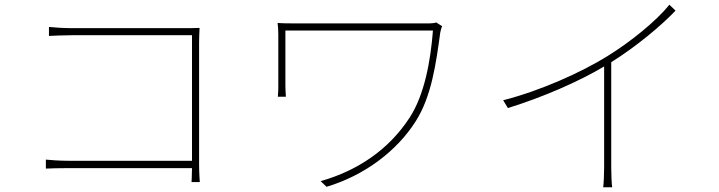

<svg xmlns="http://www.w3.org/2000/svg" viewBox="-20 -775 3040 812"><path d="M825 -5C825 -5 822 -43 822 -80V-595C822 -612 823 -636 824 -657C801 -656 783 -656 763 -656H282C252 -656 216 -658 187 -661V-623C206 -624 251 -626 283 -626H792V-95H271C233 -95 191 -98 174 -100V-62C195 -63 229 -64 272 -64H792C792 -34 790 -5 790 -5Z M1825 -680C1817 -677 1803 -676 1794 -676H1245C1205 -676 1176 -676 1154 -678C1156 -661 1157 -647 1157 -628V-412C1157 -401 1157 -384 1155 -366H1189C1188 -384 1187 -398 1187 -412V-646H1811C1801 -517 1775 -373 1712 -277C1627 -146 1496 -54 1336 -9L1361 15C1522 -33 1659 -137 1738 -262C1805 -367 1824 -506 1842 -638C1843 -644 1847 -659 1850 -664Z M2811 -755C2756 -687 2650 -600 2548 -537C2438 -469 2268 -392 2108 -351L2128 -318C2276 -364 2428 -430 2535 -494V-65C2535 -34 2533 3 2531 17H2569C2567 3 2565 -34 2565 -65V-512C2671 -578 2777 -667 2837 -730Z"/></svg>

Font: Source Han Sans CN ExtraLight
Style: Regular
Weight: 250
Designer: Ryoko NISHIZUKA (kana & ideographs); Paul D. Hunt (Latin, Greek & Cyrillic); Wenlong ZHANG (bopomofo); Sandoll Communica
Foundry: Adobe Systems Incorporated
Version: Version 1.004;PS 1.004;hotconv 16.6.51;makeotf.lib2.5.65220